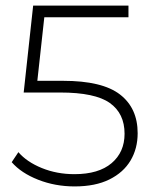

<svg xmlns="http://www.w3.org/2000/svg" viewBox="-20 -664 548 689"><path d="M474 -186Q474 -131 448.5 -88Q423 -45 372.5 -20Q322 5 248 5Q178 5 117 -19Q56 -43 22 -82L46 -118Q76 -83 130 -61Q184 -39 247 -39Q334 -39 380.5 -78.5Q427 -118 427 -184Q427 -257 374 -294.5Q321 -332 196 -332H65L99 -644H441V-602H139L114 -374H206Q347 -374 410.5 -325Q474 -276 474 -186Z"/></svg>

Font: Montserrat Ace
Style: Light
Weight: 300
Designer: Julieta Ulanovsky
Foundry: Julieta Ulanovsky
Version: Version 1